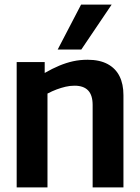

<svg xmlns="http://www.w3.org/2000/svg" viewBox="-20 -809 605 829"><path d="M52 0V-541H173V-494Q206 -513 236 -525.5Q266 -538 295.5 -544.5Q325 -551 358 -551Q410 -551 444.5 -532.5Q479 -514 496 -480Q513 -446 513 -398V0H380V-356Q380 -398 360.5 -418.5Q341 -439 302 -439Q282 -439 263 -434.5Q244 -430 225 -423Q206 -416 185 -405V0ZM229 -595 330 -789H462L331 -595Z"/></svg>

Font: Georama ExtraCondensed Thin SemiBold
Style: Regular
Weight: 600
Version: Version 1.001